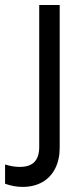

<svg xmlns="http://www.w3.org/2000/svg" viewBox="-76 -524 324 769"><path d="M-55.7 211.9V134.8Q-24.4 144.5 2.9 144.5Q43 144.5 62 124.5Q81.1 104.5 81.1 64.5V-503.9H163.1V67.4Q163.1 115.2 145 150.9Q127 186.5 93.3 205.6Q59.6 224.6 14.6 224.6Q-20.5 224.6 -55.7 211.9Z"/></svg>

Font: Wanted Sans Variable
Style: Regular
Weight: 400
Designer: Original Design by Kil Hyung-jin and Kang Hanbin, Wanted Lab, Inc; Hangeul from Source Han Sans by Jang Soo-young and Ka
Foundry: Wanted Lab, Inc.
Version: Version 1.003;Glyphs 3.2 (3227)